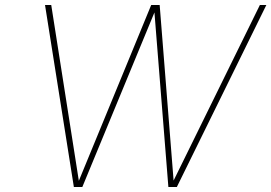

<svg xmlns="http://www.w3.org/2000/svg" viewBox="-20 -752 1091 772"><path d="M277 0 161 -732H186L297 -25L588 -732H622L678 -26L1025 -732H1051L691 0H657L601 -702L311 0Z"/></svg>

Font: Exo Thin Thin
Style: Italic
Weight: 250
Italic angle: -9°
Version: Version 2.000